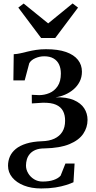

<svg xmlns="http://www.w3.org/2000/svg" viewBox="-20 -833 556 1112"><path d="M218.5 258.5Q162 258.5 118.8 241.5Q75.5 224.5 51 194.8Q26.5 165 26.5 127Q26.5 98.5 37.2 73.8Q48 49 71.2 29.8Q94.5 10.5 131.8 -1.2Q169 -13 222 -15Q265 -16 295 -30Q325 -44 341 -69.8Q357 -95.5 357 -133Q357.5 -166 345 -190Q332.5 -214 304.2 -226.5Q276 -239 227.5 -238L164.5 -234L164 -284L207 -282Q237 -282 266 -294Q295 -306 313.8 -333.8Q332.5 -361.5 332.5 -407Q332.5 -437 322.2 -459.2Q312 -481.5 290.5 -494.2Q269 -507 236 -507Q210 -507 185 -496.2Q160 -485.5 149.5 -467L123 -367.5H57.5L59.5 -519Q80 -520 100.2 -524.8Q120.5 -529.5 142.2 -534.8Q164 -540 189.5 -544Q215 -548 246.5 -548Q316.5 -548 362.5 -531.8Q408.5 -515.5 431.5 -486.2Q454.5 -457 454.5 -418Q454.5 -385.5 441 -359.5Q427.5 -333.5 405.2 -314.8Q383 -296 356 -284.5Q329 -273 302 -269.5Q366.5 -271 407.2 -253.5Q448 -236 467.5 -206Q487 -176 487 -138.5Q487 -95 462 -58Q437 -21 382.2 1.8Q327.5 24.5 238.5 26.5Q206.5 26.5 185.8 35.2Q165 44 152.8 58.5Q140.5 73 135.5 90.5Q130.5 108 130.5 126Q130.5 149 143 170.2Q155.5 191.5 177.2 205Q199 218.5 226.5 218.5Q264.5 218.5 291 209.2Q317.5 200 331 184.5L359 114H412L405.5 222.5Q389.5 230 363 238.5Q336.5 247 300.5 252.8Q264.5 258.5 218.5 258.5ZM218 -613 86 -789 117 -812.5 259 -697.5 400.5 -813 432 -789 300 -613Z"/></svg>

Font: Merriweather 72pt SemiBold
Style: Regular
Weight: 600
Version: Version 2.100